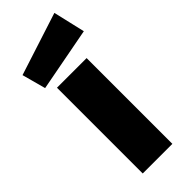

<svg xmlns="http://www.w3.org/2000/svg" viewBox="-251 -702 733 733"><g transform="rotate(-45 115.0 -336.0)"><path d="M192 -463V0H32V-463ZM-27 -590 227 -672 257 -543 -1 -494Z"/></g></svg>

Font: Lineal Heavy
Style: Regular
Weight: 900
Designer: Created by Frank Adebiaye with contributions from Anton Moglia & Ariel Martín Pérez
Created by Frank ADEBIAYE with FontF
Foundry: Velvetyne Type Foundry
Version: Version 2.000